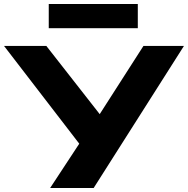

<svg xmlns="http://www.w3.org/2000/svg" viewBox="-39 -933 933 953"><path d="M210 0 369 -242 375 -193 -19 -705H191L468 -351H446L673 -705H874L426 0ZM203 -793V-913H645V-793Z"/></svg>

Font: Nunito Sans 7pt Expanded ExtraBold
Style: Regular
Weight: 800
Width: 7
Designer: Vernon Adams
Foundry: Vernon Adams
Version: Version 3.101;gftools[0.9.27]